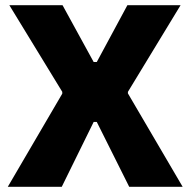

<svg xmlns="http://www.w3.org/2000/svg" viewBox="-20 -720 733 740"><path d="M10 0H218L341 -250H353L478 0H684L473 -360V-366L676 -700H471L353 -481H341L221 -700H16L220 -366V-359Z"/></svg>

Font: Fixel Display ExtraBold
Style: Regular
Weight: 800
Designer: AlfaBravo + MacPaw
Foundry: Kyrylo Tkachov, Marchela Mozhyna, Serhii Makarenko, Maria Weinstein, Zakhar Kryvoshyya
Version: Version 1.211